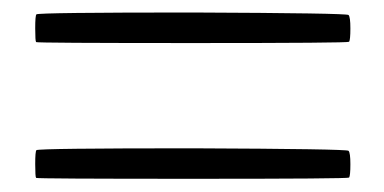

<svg xmlns="http://www.w3.org/2000/svg" viewBox="-20 -503 602 301"><path d="M282.2 -222.7Q525.4 -222.7 527.3 -224.6Q529.3 -227.5 529.3 -245.6Q529.3 -263.7 526.4 -266.6Q523.4 -269.5 282.2 -270.5Q41 -270.5 37.1 -267.6Q35.2 -265.6 35.2 -245.6Q35.2 -225.6 36.6 -224.1Q38.1 -222.7 282.2 -222.7ZM282.2 -435.5Q525.4 -435.5 527.3 -437.5Q529.3 -440.4 529.3 -458.5Q529.3 -476.6 526.4 -479.5Q523.4 -482.4 282.2 -483.4Q41 -483.4 37.1 -480.5Q35.2 -478.5 35.2 -458.5Q35.2 -438.5 36.6 -437Q38.1 -435.5 282.2 -435.5Z"/></svg>

Font: Bpmf GenWan Min R
Style: R
Weight: 400
Foundry: But Ko
Version: Version 1.320